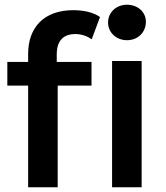

<svg xmlns="http://www.w3.org/2000/svg" viewBox="-20 -792 701 812"><path d="M517 -622C564 -622 597 -656 597 -700C597 -741 563 -772 517 -772C471 -772 437 -739 437 -697C437 -655 471 -622 517 -622ZM99 -564V-530H11V-430H99V0H224V-430H367V-530H220V-562C220 -619 247 -648 299 -648C325 -648 349 -639 368 -626L403 -720C375 -740 333 -749 290 -749C166 -749 99 -676 99 -564ZM454 0H579V-534H454Z"/></svg>

Font: Montserrat Lite SemiBold
Style: Regular
Weight: 600
Designer: Julieta Ulanovsky
Foundry: Julieta Ulanovsky
Version: Version 7.200;PS 007.200;hotconv 1.0.88;makeotf.lib2.5.64775